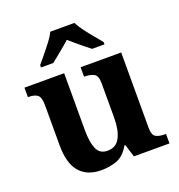

<svg xmlns="http://www.w3.org/2000/svg" viewBox="-138 -882 943 1009"><g transform="rotate(-20 333.5 -378.0)"><path d="M258 10Q180 10 138 -38.5Q96 -87 96 -188V-412Q96 -456 80 -469.5Q64 -483 28 -483H26V-536H248V-216Q248 -152 264 -113.5Q280 -75 324 -75Q372 -75 393.5 -116Q415 -157 415 -227V-419Q415 -463 393.5 -473Q372 -483 343 -483H340V-536H567V-116Q567 -73 586 -63Q605 -53 634 -53H642V0H443L421 -71H416Q386 -19 345.5 -4.5Q305 10 258 10ZM144 -619Q160 -638 181.5 -664Q203 -690 223.5 -717Q244 -744 254 -766H389Q400 -744 420 -717Q440 -690 462 -664Q484 -638 499 -619V-606H430Q416 -617 396 -633Q376 -649 356 -666Q336 -683 321 -696Q299 -676 266.5 -649.5Q234 -623 213 -606H144Z"/></g></svg>

Font: Noto Serif Yezidi
Style: Bold
Weight: 700
Designer: Dalton Maag Ltd
Foundry: Dalton Maag Ltd
Version: Version 1.001; ttfautohint (v1.8.4.7-5d5b)